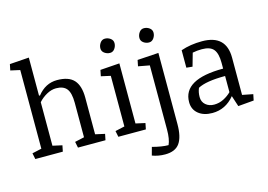

<svg xmlns="http://www.w3.org/2000/svg" viewBox="-121 -1005 2051 1469"><g transform="rotate(-15 904.0 -270.0)"><path d="M541 -354.5V-64.5L615.7 -47.9L606 0H388.2L378.4 -47.9L453.1 -64.5V-337.9Q453.1 -415.5 427 -448.7Q400.9 -481.9 342.8 -481.9Q305.7 -481.9 267.8 -460.9Q230 -439.9 203.1 -409.2V-64.5L277.8 -47.9L268.1 0H50.3L40.5 -47.9L115.2 -64.5V-687.5L40.5 -704.1L50.3 -752L203.1 -762.7V-462.4L210 -459.5Q273.9 -540.5 366.2 -540.5Q458.5 -540.5 499.8 -494.6Q541 -448.7 541 -354.5Z M770 -650.4Q750 -664.6 750 -688Q750 -711.4 764.4 -731.7Q778.8 -752 802.2 -752Q825.7 -752 845.5 -737.8Q865.2 -723.6 865.2 -700.2Q865.2 -676.8 851.1 -656.5Q836.9 -636.2 813.5 -636.2Q790 -636.2 770 -650.4ZM772.9 -465.3 698.2 -481.9 708 -529.8 860.8 -540.5V-64.5L935.5 -47.9L925.8 0H708L698.2 -47.9L772.9 -64.5Z M1078.9 -650.4Q1059.1 -664.6 1059.1 -688Q1059.1 -711.4 1073.5 -731.7Q1087.9 -752 1111.3 -752Q1134.8 -752 1154.5 -737.8Q1174.3 -723.6 1174.3 -700.2Q1174.3 -676.8 1159.9 -656.5Q1145.5 -636.2 1122.1 -636.2Q1098.6 -636.2 1078.9 -650.4ZM1082 42V-465.3L992.7 -481.9L1002.4 -529.8L1169.9 -540.5V22.9Q1169.9 124.5 1135.3 173.8Q1100.6 223.1 1020 223.1Q965.8 223.1 918 205.1L935.5 141.1Q1010.7 161.1 1062.5 161.1Q1082 120.1 1082 42Z M1617.2 -237.8Q1465.8 -237.8 1400.9 -202.6Q1387.2 -170.9 1387.2 -132.3Q1387.2 -93.8 1414.1 -70.8Q1440.9 -47.9 1481 -47.9Q1521 -47.9 1556.6 -66.2Q1592.3 -84.5 1617.2 -109.9ZM1299.3 -115.7Q1299.3 -296.4 1617.2 -296.4V-342.8Q1617.2 -416 1590.6 -449Q1564 -481.9 1497.6 -481.9Q1460.9 -481.9 1424.3 -474.6L1395 -371.1L1347.2 -376V-514.2Q1422.4 -540.5 1514.6 -540.5Q1705.1 -540.5 1705.1 -358.9V-64.5L1789.6 -47.9L1779.8 0L1655.3 10.7L1627 -75.7Q1556.2 10.7 1451.2 10.7Q1382.8 10.7 1341.1 -23.4Q1299.3 -57.6 1299.3 -115.7Z"/></g></svg>

Font: NoticiaText-Regular
Style: Regular
Weight: 400
Designer: JM Sole
Foundry: JM Sole
Version: Version 1.003